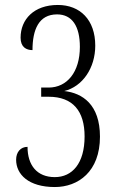

<svg xmlns="http://www.w3.org/2000/svg" viewBox="-20 -744 474 774"><path d="M201 10C295 10 383 -52 383 -193C383 -323 312 -369 239 -377C313 -395 364 -470 364 -560C364 -664 303 -724 213 -724C117 -724 63 -666 63 -592C63 -554 86 -542 111 -542C111 -624 136 -686 210 -686C271 -686 302 -638 302 -555C302 -453 250 -391 176 -391H146V-354H176C274 -354 321 -296 321 -194C321 -85 271 -30 201 -30C129 -30 91 -78 91 -152C63 -152 45 -131 45 -100C45 -41 95 10 201 10Z"/></svg>

Font: Noto Serif Thai ExtraCondensed Light
Style: Regular
Weight: 300
Width: 2
Designer: Monotype Design Team
Foundry: Monotype Imaging Inc.
Version: Version 2.002